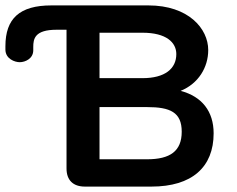

<svg xmlns="http://www.w3.org/2000/svg" viewBox="-20 -690 877 710"><path d="M53 -460C73 -460 103 -473 103 -504V-516C103 -546 108 -580 189 -580H226V-67C226 -24 250 0 294 0H540C690 0 770 -72 770 -197C770 -278 727 -333 648 -354C714 -381 750 -441 750 -505C750 -584 677 -670 529 -670H170C53 -670 0 -622 0 -519V-507C0 -472 35 -460 53 -460ZM524 -101H348V-294H524C609 -294 652 -275 652 -203C652 -131 609 -101 524 -101ZM507 -401H348V-569H507C595 -569 632 -533 632 -490C632 -436 590 -401 507 -401Z"/></svg>

Font: SN Pro SemiBold
Style: Regular
Weight: 600
Designer: Tobias Whetton
Foundry: Supernotes
Version: Version 1.003;Glyphs 3.3 (3324)